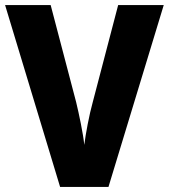

<svg xmlns="http://www.w3.org/2000/svg" viewBox="-20 -734 663 754"><path d="M623 -714H444L344 -332C331 -286 316 -207 311 -165C307 -207 290 -288 279 -333L179 -714H0L216 0H406Z"/></svg>

Font: Noto Sans Lao SemiCondensed ExtraBold
Style: Regular
Weight: 800
Width: 4
Designer: Monotype Design Team
Foundry: Monotype Imaging Inc.
Version: Version 2.003